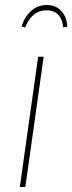

<svg xmlns="http://www.w3.org/2000/svg" viewBox="-20 -745 288 765"><path d="M154 -519 81 0H59L132 -519ZM66 -640Q78 -678 104 -701.5Q130 -725 166 -725Q203 -725 225 -700.5Q247 -676 248 -638L232 -636Q224 -704 165 -704Q107 -704 80 -635Z"/></svg>

Font: Fira Sans Extra Condensed Thin
Style: Italic
Weight: 250
Width: 3
Italic angle: -8°
Designer: Carrois Corporate & Edenspiekermann AG
Foundry: Carrois Corporate GbR & Edenspiekermann AG
Version: Version 4.203